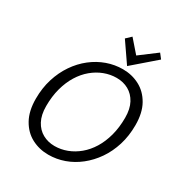

<svg xmlns="http://www.w3.org/2000/svg" viewBox="-211 -1077 1181 1246"><g transform="rotate(30 380.0 -453.5)"><path d="M329 15Q261 15 204 -15Q147 -45 112.5 -106.5Q78 -168 78 -260Q78 -340 99.5 -409Q121 -478 159 -533.5Q197 -589 247 -628Q297 -667 354.5 -687.5Q412 -708 473 -708Q541 -708 598 -678Q655 -648 689.5 -587Q724 -526 724 -434Q724 -353 702.5 -284Q681 -215 643 -160Q605 -105 555 -65.5Q505 -26 447.5 -5.5Q390 15 329 15ZM336 -54Q383 -54 428 -71Q473 -88 512 -120.5Q551 -153 580 -200Q609 -247 625.5 -308Q642 -369 642 -442Q642 -508 618.5 -551.5Q595 -595 555.5 -617Q516 -639 466 -639Q419 -639 374 -622Q329 -605 290 -572.5Q251 -540 222 -493Q193 -446 176.5 -385.5Q160 -325 160 -252Q160 -186 183.5 -142Q207 -98 247 -76Q287 -54 336 -54ZM485 -739 383 -887 420 -922 502 -828 627 -922 655 -886Z"/></g></svg>

Font: Ubuntu Sans
Style: Italic
Weight: 400
Italic angle: -13.5°
Designer: Dalton Maag Ltd
Foundry: Dalton Maag Ltd
Version: Version 1.006